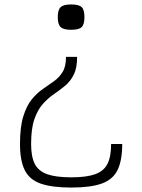

<svg xmlns="http://www.w3.org/2000/svg" viewBox="-20 -648 640 864"><path d="M301 196Q213 196 162.5 178Q112 160 91 117Q70 74 70 0Q70 -77 85 -125Q100 -173 123.5 -201.5Q147 -230 173.5 -248Q200 -266 223.5 -283Q247 -300 262 -324.5Q277 -349 277 -392H327Q327 -342 312 -312Q297 -282 273.5 -262.5Q250 -243 223.5 -225Q197 -207 173.5 -181Q150 -155 135 -112.5Q120 -70 120 0Q120 57 136.5 89.5Q153 122 192.5 136Q232 150 301 150Q369 150 408 136Q447 122 463.5 89.5Q480 57 480 0H530Q530 74 509 117Q488 160 438 178Q388 196 301 196ZM300 -514Q266 -514 253 -526Q240 -538 240 -571Q240 -604 253 -616Q266 -628 300 -628Q335 -628 347.5 -616Q360 -604 360 -571Q360 -538 347.5 -526Q335 -514 300 -514Z"/></svg>

Font: Victor Mono Thin Thin
Style: Regular
Weight: 250
Monospace: yes
Version: Version 1.561;gftools[0.9.30]